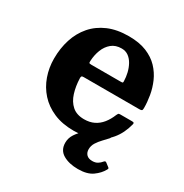

<svg xmlns="http://www.w3.org/2000/svg" viewBox="-164 -664 923 964"><g transform="rotate(30 297.5 -182.0)"><path d="M38.7 -250Q38.7 -197.5 55.5 -149.7Q72.2 -102 105.5 -65Q138.7 -28 188.5 -6.5Q238.3 15 304.3 15Q367.8 15 417 -5.2Q466.3 -25.5 499.1 -64.7Q532 -104 546.5 -161.2Q548.3 -168.3 545.9 -170.6Q543.5 -173 534.5 -173H467Q458.7 -173 456.1 -169.8Q453.5 -166.5 451.2 -161Q438.7 -129.8 420.6 -107.4Q402.5 -85 378 -73Q353.5 -61 321.3 -61Q277.8 -61 251.8 -84Q225.8 -107 213.9 -145.3Q202 -183.5 200.5 -228.7Q200.3 -237.7 202.8 -240.6Q205.3 -243.5 214.5 -243.5H536.8Q547.8 -243.5 551 -246.5Q554.3 -249.5 554.3 -260.2Q554.3 -294.2 547.9 -332Q541.5 -369.7 525.8 -405.7Q510 -441.7 482.3 -471Q454.5 -500.2 411.9 -517.6Q369.3 -535 308.8 -535Q240.8 -535 190.1 -513.3Q139.5 -491.5 105.7 -452.5Q72 -413.5 55.4 -361.8Q38.7 -310 38.7 -250ZM216.3 -316.5Q205.3 -316.5 203.6 -319.6Q202 -322.8 202.8 -332Q204.5 -365.8 216.1 -395.8Q227.8 -425.7 250.5 -444.6Q273.3 -463.5 308.3 -463.5Q331.8 -463.5 348.6 -451Q365.5 -438.5 376.6 -418.1Q387.7 -397.8 393.4 -373.9Q399 -350 399.5 -327.3Q400 -319.8 398 -318.1Q396 -316.5 385.7 -316.5ZM419.3 171Q472.5 171 502.9 149.3Q533.3 127.5 548.3 100Q551.3 94.5 551.3 92Q551.3 89.5 546.3 86L526.8 71Q519.5 65.2 512.3 74.5Q504.5 84.5 492.4 92.2Q480.3 100 461.8 100Q439.5 100 428.1 88.2Q416.8 76.5 416.8 57.5Q416.8 37 428 19.1Q439.3 1.3 454.5 -14.4Q469.8 -30 481.3 -43Q487.3 -50 485.8 -54.9Q484.3 -59.7 475.3 -67.5Q472 -71 462.1 -73.3Q452.3 -75.5 443.8 -70Q423.8 -56.5 398.9 -40.1Q374 -23.8 351.3 -4.4Q328.5 15 313.6 37.9Q298.7 60.7 298.7 87.5Q298.7 130.5 333.1 150.8Q367.5 171 419.3 171Z"/></g></svg>

Font: Besley
Style: Regular
Weight: 400
Designer: Owen Earl
Foundry: indestructible type*
Version: Version 4.000